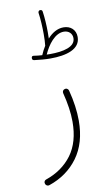

<svg xmlns="http://www.w3.org/2000/svg" viewBox="-104 -757 596 1062"><g transform="rotate(-10 194.0 -225.5)"><path d="M110.4 -454.1V-451.7C110.4 -445.3 113.8 -441.9 120.6 -440.4C154.3 -436 184.6 -433.6 211.9 -433.6C302.7 -433.6 380.4 -456.5 380.4 -524.9C380.4 -565.4 351.6 -590.8 312 -590.8C276.9 -590.8 246.6 -571.8 221.7 -543.9C222.2 -555.2 222.2 -567.4 222.2 -580.6C222.2 -614.3 219.7 -660.6 214.4 -696.3C213.4 -703.6 209.5 -707 202.1 -707H200.2C194.8 -706.5 190.4 -700.7 190.4 -694.8V-693.4C195.8 -658.7 198.2 -610.4 198.2 -573.2C198.2 -546.9 197.3 -525.9 195.3 -510.7V-508.3C186 -493.7 177.7 -477.5 170.4 -460.4C170.4 -460 170.4 -460 169.9 -459.5C154.8 -460.4 139.2 -461.9 123.5 -464.4C122.6 -464.8 121.6 -464.8 120.6 -464.8C114.3 -464.8 110.8 -461.4 110.4 -454.1ZM258.3 -252.9C251 -250.5 247.1 -243.7 247.1 -237.3C247.1 -235.8 247.1 -233.9 247.6 -231.9C262.7 -173.3 271 -118.7 271 -68.4C271 7.8 253.4 69.8 217.8 118.2C182.1 166 133.3 200.2 72.3 221.2C64 223.6 60.1 231.4 60.1 237.3C60.1 239.3 60.5 241.7 61.5 244.1C64 252.4 72.3 256.3 78.1 256.3C80.1 256.3 82 255.9 84 255.4C151.9 232.4 206.1 193.8 246.1 139.2C286.1 84.5 306.2 15.1 306.2 -68.4C306.2 -121.6 298.3 -178.7 282.2 -240.7C279.8 -250 271.5 -254.4 265.6 -254.4C263.2 -254.4 260.7 -253.9 258.3 -252.9ZM309.6 -566.9C336.9 -566.9 356.4 -548.8 356.4 -522.9C356.4 -473.1 288.6 -458 213.4 -458C207 -458 201.2 -458 194.8 -458.5C218.3 -510.7 258.8 -566.9 309.6 -566.9Z"/></g></svg>

Font: Mikhak ExtraLight
Style: Regular
Weight: 200
Designer: Amin Abedi
Version: Version 3.2